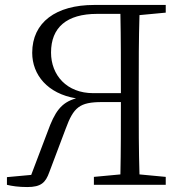

<svg xmlns="http://www.w3.org/2000/svg" viewBox="-20 -746 736 775"><path d="M356 -370C250 -370 186 -442 186 -534C186 -635 249 -690 372 -690H466C468 -593 468 -496 468 -370ZM649 -695V-726H360C206 -726 110 -656 110 -533C110 -444 172 -368 287 -349C226 -332 201 -294 172 -214L106 -40L8 -31V0C28 5 55 9 90 9C146 9 164 -9 179 -51L245 -226C277 -313 301 -334 392 -334H468C468 -232 468 -136 466 -42L359 -32V0H649V-32L543 -42C540 -138 540 -237 540 -335V-391C540 -490 540 -588 543 -685Z"/></svg>

Font: Noto Serif CJK JP Light
Style: Regular
Weight: 300
Designer: Ryoko NISHIZUKA 西塚涼子 (kana & ideographs); Frank Grießhammer (Latin, Greek & Cyrillic); Wenlong ZHANG 张文龙 (bopomofo); San
Foundry: Adobe Systems Incorporated
Version: Version 1.001;PS 1.001;hotconv 16.6.54;makeotf.lib2.5.65590